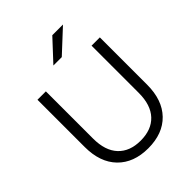

<svg xmlns="http://www.w3.org/2000/svg" viewBox="-262 -1086 1245 1245"><g transform="rotate(-45 361.0 -463.5)"><path d="M647 -715V-282Q647 -141 571 -62.5Q495 16 361 16Q228 16 151.5 -62.5Q75 -141 75 -282V-715H152V-282Q152 -171 207 -112.5Q262 -54 361 -54Q461 -54 516 -112.5Q571 -171 571 -282V-715ZM537 -943 382 -799H305L439 -943Z"/></g></svg>

Font: Wix Madefor Display
Style: Regular
Weight: 400
Designer: Dalton Maag Ltd
Foundry: Dalton Maag Ltd
Version: Version 3.100